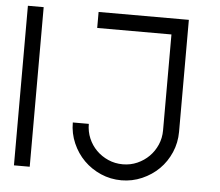

<svg xmlns="http://www.w3.org/2000/svg" viewBox="-52 -758 961 839"><g transform="rotate(5 429.0 -338.0)"><path d="M36.9 -700H106.1V0H36.9ZM347 -209.1Q347 -175.3 359.6 -145.7Q372.2 -116.2 394.2 -94.2Q416.2 -72.2 446 -59.1Q475.8 -46 510.1 -46Q543.9 -46 573.5 -59.1Q603 -72.2 625 -94.2Q647 -116.2 659.8 -145.7Q672.7 -175.3 672.7 -209.1V-629.8H347V-700H742.9V-209.1Q742.9 -161.1 724.5 -118.4Q706.1 -75.8 674.5 -44.4Q642.9 -13.1 600 5.6Q557.1 24.2 510.1 24.2Q462.1 24.2 419.4 5.6Q376.8 -13.1 345.5 -44.4Q314.1 -75.8 295.5 -118.4Q276.8 -161.1 276.8 -209.1Z"/></g></svg>

Font: Myanmar KatKuu
Style: Regular
Weight: 400
Designer: Khon Soe Zaw Thu
Foundry: MPUA
Version: Version 1.00 September 13, 2016, initial release